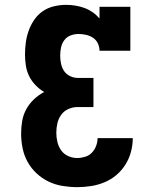

<svg xmlns="http://www.w3.org/2000/svg" viewBox="-20 -763 640 791"><path d="M298 8Q268 8 237.5 3Q207 -2 180 -15Q153 -28 130.5 -49Q108 -70 93.5 -96.5Q79 -123 73 -153Q67 -183 67 -213Q67 -239 71.5 -265Q76 -291 88.5 -313.5Q101 -336 120 -354Q139 -372 162 -384Q143 -395 126.5 -412Q110 -429 100 -449.5Q90 -470 86.5 -493Q83 -516 83 -539Q83 -564 86.5 -589Q90 -614 98.5 -637.5Q107 -661 121.5 -682Q136 -703 156.5 -717Q177 -731 202 -737Q227 -743 252 -743Q271 -743 290 -740Q309 -737 327 -730.5Q345 -724 361 -713Q377 -702 390 -687V-735H517V-554H390Q390 -570 383 -584.5Q376 -599 363 -607.5Q350 -616 334.5 -619.5Q319 -623 303 -623Q287 -623 271 -617Q255 -611 245 -597.5Q235 -584 231.5 -567.5Q228 -551 228 -534Q228 -517 231.5 -500.5Q235 -484 244 -470.5Q253 -457 268.5 -449.5Q284 -442 300 -442H365V-322H300Q280 -322 262 -314Q244 -306 232.5 -290.5Q221 -275 216.5 -255.5Q212 -236 212 -216Q212 -197 216.5 -178Q221 -159 232 -143.5Q243 -128 261 -120Q279 -112 298 -112Q314 -112 330.5 -117Q347 -122 358.5 -134Q370 -146 376 -162Q382 -178 382 -194H527Q527 -166 519.5 -137.5Q512 -109 496.5 -84.5Q481 -60 459 -41.5Q437 -23 410.5 -12Q384 -1 355.5 3.5Q327 8 298 8Z"/></svg>

Font: Iosevka Curly Slab HvEx
Style: Regular
Weight: 900
Width: 7
Monospace: yes
Designer: Belleve Invis
Foundry: Belleve Invis
Version: Version 11.1.0; ttfautohint (v1.8.3)